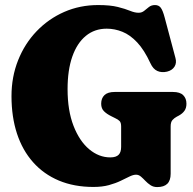

<svg xmlns="http://www.w3.org/2000/svg" viewBox="-20 -730 764 760"><path d="M655.5 -42.5Q655.5 -15.5 642.2 -2.5Q629 10.5 602 10.5Q587 10.5 575.8 3Q564.5 -4.5 555.5 -14Q546.5 -23.5 537.8 -31Q529 -38.5 518.5 -38.5Q507.5 -38.5 492.5 -31.2Q477.5 -24 457.5 -14.2Q437.5 -4.5 411 2.8Q384.5 10 350 10Q273.5 10 213.2 -15.2Q153 -40.5 111 -87.8Q69 -135 47.2 -201.2Q25.5 -267.5 25.5 -349.5Q25.5 -426 51.8 -491.8Q78 -557.5 125 -606.5Q172 -655.5 234.2 -682.8Q296.5 -710 368.5 -710Q416.5 -710 446.2 -702.5Q476 -695 494.8 -687.2Q513.5 -679.5 528.5 -679.5Q541.5 -679.5 550.8 -687.2Q560 -695 569.8 -702.5Q579.5 -710 593.5 -710Q608.5 -710 616.5 -699.2Q624.5 -688.5 632 -660L674.5 -500.5Q680 -481 670.8 -466.2Q661.5 -451.5 641.5 -446.5Q620 -441.5 603 -449Q586 -456.5 575.5 -479.5Q551 -532.5 523 -562.2Q495 -592 464.5 -604.2Q434 -616.5 402.5 -616.5Q354.5 -616.5 319.8 -588Q285 -559.5 266.2 -506Q247.5 -452.5 247.5 -377.5Q247.5 -292.5 271 -232Q294.5 -171.5 333 -139.2Q371.5 -107 416.5 -107Q428.5 -107 436.8 -109.8Q445 -112.5 450 -117.8Q455 -123 457.2 -130.8Q459.5 -138.5 459.5 -149V-229.5Q459.5 -244.5 453.5 -250.8Q447.5 -257 435.5 -262.5L420.5 -270Q403 -278.5 391.8 -289.5Q380.5 -300.5 380.5 -319.5Q380.5 -341 393.5 -353.5Q406.5 -366 434 -366H664.5Q692.5 -366 705.2 -353.2Q718 -340.5 718 -319.5Q718 -302.5 710.2 -291.5Q702.5 -280.5 688 -272.5L679.5 -268Q670 -263 662.8 -255Q655.5 -247 655.5 -229.5Z"/></svg>

Font: Fraunces 144pt S100 Black
Style: Regular
Weight: 900
Version: Version 1.000